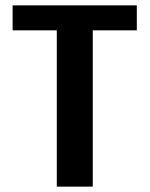

<svg xmlns="http://www.w3.org/2000/svg" viewBox="-20 -695 558 715"><path d="M191.5 0H325.5V-582H489.5V-675H27V-582H191.5Z"/></svg>

Font: Anybody SemiCondensed SemiBold
Style: Regular
Weight: 600
Width: 4
Version: Version 1.113;gftools[0.9.25]